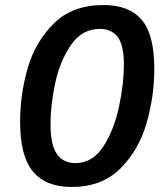

<svg xmlns="http://www.w3.org/2000/svg" viewBox="-20 -733 667 764"><path d="M60 -249Q60 -356 90 -461Q120 -566 194 -639.5Q268 -713 392 -713Q494 -713 544 -654Q594 -595 594 -460Q594 -351 563.5 -244Q533 -137 459.5 -63Q386 11 265 11Q162 11 111 -50.5Q60 -112 60 -249ZM473 -476Q473 -553 448.5 -585.5Q424 -618 377 -618Q306 -618 262 -553.5Q218 -489 199.5 -401.5Q181 -314 181 -239Q181 -156 206.5 -120Q232 -84 280 -84Q349 -84 392 -151.5Q435 -219 454 -310.5Q473 -402 473 -476Z"/></svg>

Font: Bitter Pro SemiBold
Style: Italic
Weight: 600
Italic angle: -9°
Designer: Sol Matas, and Bitter project Authors
Foundry: Sol Matas
Version: Version 1.010